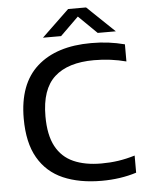

<svg xmlns="http://www.w3.org/2000/svg" viewBox="-62 -996 802 1055"><g transform="rotate(-5 339.0 -469.0)"><path d="M456 9.5Q333.5 9.5 244.2 -29.2Q155 -68 106.8 -151.5Q58.5 -235 58.5 -368.5Q58.5 -559 165 -654.2Q271.5 -749.5 463.5 -749.5Q514.5 -749.5 559 -743.8Q603.5 -738 648 -726.5V-632Q606.5 -643 562 -648.8Q517.5 -654.5 471 -654.5Q327 -654.5 252.8 -587Q178.5 -519.5 178.5 -370.5Q178.5 -267 212 -204.5Q245.5 -142 309 -113.8Q372.5 -85.5 462.5 -85.5Q511 -85.5 555.5 -92Q600 -98.5 648 -113V-18.5Q560 9.5 456 9.5ZM202.5 -802 354 -947H453L604.5 -802H504.5L403.5 -901L302.5 -802Z"/></g></svg>

Font: Encode Sans Expanded Expanded Medium
Style: Regular
Weight: 500
Width: 7
Designer: Multiple Designers
Foundry: Impallari Type
Version: Version 3.000; ttfautohint (v1.8.3) -l 8 -r 50 -G 200 -x 14 